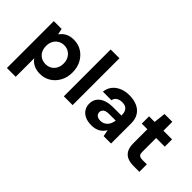

<svg xmlns="http://www.w3.org/2000/svg" viewBox="-78 -1293 2087 2087"><g transform="rotate(45 965.5 -250.0)"><path d="M66 220V-501H186L201 -432Q216 -454 238 -472.5Q260 -491 291 -502Q322 -513 363 -513Q434 -513 488 -478.5Q542 -444 573.5 -385Q605 -326 605 -249Q605 -174 573 -115Q541 -56 487 -22Q433 12 364 12Q308 12 267 -8.5Q226 -29 201 -65V220ZM332 -106Q372 -106 402.5 -124Q433 -142 450.5 -175Q468 -208 468 -250Q468 -293 450.5 -325.5Q433 -358 402.5 -377Q372 -396 332 -396Q293 -396 262 -377Q231 -358 214 -325.5Q197 -293 197 -251Q197 -208 214 -175Q231 -142 262 -124Q293 -106 332 -106Z M721 0V-720H856V0Z M1157 12Q1094 12 1053 -8.5Q1012 -29 992 -63.5Q972 -98 972 -139Q972 -185 995.5 -220Q1019 -255 1067 -275Q1115 -295 1187 -295H1312Q1312 -332 1302 -355.5Q1292 -379 1271 -391.5Q1250 -404 1215 -404Q1177 -404 1150 -387Q1123 -370 1117 -336H986Q991 -390 1021.5 -429.5Q1052 -469 1102.5 -491Q1153 -513 1216 -513Q1287 -513 1339 -489.5Q1391 -466 1419 -420.5Q1447 -375 1447 -310V0H1333L1318 -77Q1307 -57 1292 -41Q1277 -25 1257 -13Q1237 -1 1212 5.5Q1187 12 1157 12ZM1189 -92Q1215 -92 1235.5 -101.5Q1256 -111 1271 -127.5Q1286 -144 1294.5 -165.5Q1303 -187 1306 -211V-212H1203Q1172 -212 1152.5 -204Q1133 -196 1124 -182.5Q1115 -169 1115 -151Q1115 -132 1124 -119Q1133 -106 1150 -99Q1167 -92 1189 -92Z M1792 0Q1739 0 1699.5 -16.5Q1660 -33 1638 -71.5Q1616 -110 1616 -177V-389H1530V-501H1616L1631 -638H1751V-501H1884V-389H1751V-175Q1751 -141 1766 -128Q1781 -115 1817 -115H1882V0Z"/></g></svg>

Font: DM Sans 17pt
Style: Bold
Weight: 700
Version: Version 4.004;gftools[0.9.30]